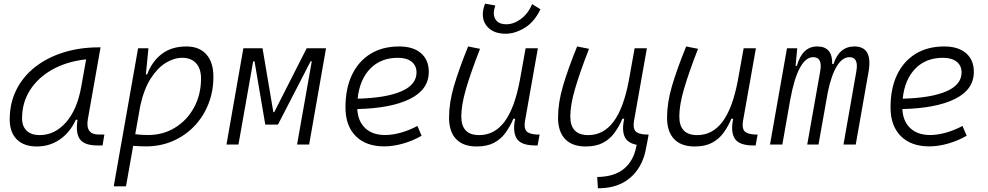

<svg xmlns="http://www.w3.org/2000/svg" viewBox="-20 -777 5313 1032"><path d="M177.7 10.3Q108.4 10.3 70.3 -27.8Q32.2 -65.9 32.2 -135.3Q32.2 -223.1 68.1 -294.7Q104 -366.2 168.9 -417Q233.9 -467.8 321.3 -495.1Q408.7 -522.5 511.2 -522.5H520.5L452.1 -135.7Q438 -53.7 511.7 -53.7H541L531.2 4.9H504.4Q435.1 4.9 410.4 -27.6Q385.7 -60.1 396.5 -133.3H387.7Q355.5 -64 301 -26.9Q246.6 10.3 177.7 10.3ZM192.9 -50.8Q273.9 -50.8 334.5 -119.1Q395 -187.5 417 -312.5L442.9 -458Q339.8 -446.8 262.2 -403.6Q184.6 -360.4 141.6 -293Q98.6 -225.6 98.6 -141.1Q98.6 -98.1 123.5 -74.5Q148.4 -50.8 192.9 -50.8Z M657.2 224.6H591.3L630.9 -0.5Q630.9 -0.5 630.4 -0.5L631.3 -2L722.2 -517.6H777.8L764.6 -381.8L763.7 -377H771Q796.4 -445.8 849.1 -486.6Q901.9 -527.3 982.4 -527.3Q1050.8 -527.3 1088.9 -484.9Q1127 -442.4 1127 -364.7Q1127 -284.7 1099.6 -216.6Q1072.3 -148.4 1023.2 -97.7Q974.1 -46.9 908.2 -18.6Q842.3 9.8 765.1 9.8Q731.9 9.8 695.8 6.8ZM707 -55.7Q737.3 -51.3 775.9 -51.3Q856.9 -51.3 921.4 -91.1Q985.8 -130.9 1023.2 -199.7Q1060.5 -268.6 1060.5 -355Q1060.5 -408.2 1033.9 -437.3Q1007.3 -466.3 959.5 -466.3Q916 -466.3 871.6 -439.5Q827.1 -412.6 790.5 -355.7Q753.9 -298.8 733.9 -208Z M1197.3 0 1288.1 -517.6H1391.1L1449.2 -174.3H1454.1L1628.4 -517.6H1732.4L1641.6 0H1576.7L1655.8 -447.3H1649.4L1474.1 -107.4H1405.8L1348.1 -447.3H1340.8L1261.7 0Z M2049.8 -51.3Q2089.8 -51.3 2135.5 -64.2Q2181.2 -77.1 2223.6 -100.1L2246.1 -47.4Q2199.7 -20.5 2146.7 -5.4Q2093.8 9.8 2045.4 9.8Q1946.8 9.8 1891.8 -45.7Q1836.9 -101.1 1836.9 -199.7Q1836.9 -301.3 1871.8 -374.5Q1906.7 -447.8 1971.4 -487.5Q2036.1 -527.3 2125.5 -527.3Q2200.7 -527.3 2242.7 -491.2Q2284.7 -455.1 2284.7 -390.6Q2284.7 -295.4 2183.1 -245.1Q2081.5 -194.8 1900.4 -190.9Q1903.8 -125 1943.1 -88.1Q1982.4 -51.3 2049.8 -51.3ZM1902.3 -246.6Q2054.2 -250.5 2136.5 -285.9Q2218.8 -321.3 2218.8 -387.7Q2218.8 -424.3 2192.4 -445.3Q2166 -466.3 2118.2 -466.3Q2026.9 -466.3 1970 -408Q1913.1 -349.6 1902.3 -246.6Z M2542 10.3Q2469.7 10.3 2431.6 -29.5Q2393.6 -69.3 2393.6 -145Q2393.6 -224.6 2420.2 -315.2Q2446.8 -405.8 2496.1 -527.3L2560.1 -514.6Q2509.8 -385.3 2484.6 -298.8Q2459.5 -212.4 2459.5 -150.9Q2459.5 -50.8 2555.7 -50.8Q2637.2 -50.8 2691.2 -122.1Q2745.1 -193.4 2773.4 -341.3L2805.2 -517.6H2871.1L2801.8 -126.5Q2795.4 -88.4 2809.8 -72Q2824.2 -55.7 2867.2 -53.7H2880.4L2869.6 4.9H2858.4Q2780.3 4.9 2757.3 -32.5Q2734.4 -69.8 2749 -138.7H2739.3Q2721.2 -96.2 2696.5 -62.5Q2671.9 -28.8 2634.8 -9.3Q2597.7 10.3 2542 10.3ZM2697.8 -595.7Q2640.6 -595.7 2607.9 -625Q2575.2 -654.3 2575.2 -699.7Q2575.2 -728 2587.4 -757.3L2642.1 -747.6Q2634.3 -723.1 2634.3 -706.5Q2634.3 -679.7 2650.9 -663.1Q2667.5 -646.5 2701.7 -646.5Q2740.7 -646.5 2779.5 -674.8Q2818.4 -703.1 2840.3 -754.9L2884.8 -727.1Q2852.1 -658.7 2800 -627.2Q2748 -595.7 2697.8 -595.7Z M3193.8 234.9 3189.9 174.3Q3265.1 173.3 3313 144.8Q3360.8 116.2 3384.8 61.5Q3390.6 47.4 3394.8 32.7Q3398.9 18.1 3402.3 1.5Q3350.6 -8.8 3336.4 -44.7Q3322.3 -80.6 3335 -138.7H3325.2Q3307.1 -96.2 3282.5 -62.5Q3257.8 -28.8 3220.7 -9.3Q3183.6 10.3 3127.9 10.3Q3055.7 10.3 3017.6 -29.5Q2979.5 -69.3 2979.5 -145Q2979.5 -224.6 3006.1 -315.2Q3032.7 -405.8 3082 -527.3L3146 -514.6Q3095.7 -385.3 3070.6 -298.8Q3045.4 -212.4 3045.4 -150.9Q3045.4 -50.8 3141.6 -50.8Q3223.1 -50.8 3277.1 -122.1Q3331.1 -193.4 3359.4 -341.3L3391.1 -517.6H3457L3387.7 -126.5Q3381.3 -88.4 3395.8 -72Q3410.2 -55.7 3453.1 -53.7H3466.3L3459.5 -15.6L3458.5 -10.7Q3453.6 16.6 3448.5 39.1Q3443.4 61.5 3435.5 81.1Q3405.8 155.3 3344.7 195.3Q3283.7 235.4 3193.8 234.9Z M3713.9 10.3Q3641.6 10.3 3603.5 -29.5Q3565.4 -69.3 3565.4 -145Q3565.4 -224.6 3592 -315.2Q3618.7 -405.8 3668 -527.3L3731.9 -514.6Q3681.6 -385.3 3656.5 -298.8Q3631.3 -212.4 3631.3 -150.9Q3631.3 -50.8 3727.5 -50.8Q3809.1 -50.8 3863 -122.1Q3917 -193.4 3945.3 -341.3L3977.1 -517.6H4043L3973.6 -126.5Q3967.3 -88.4 3981.7 -72Q3996.1 -55.7 4039.1 -53.7H4052.2L4041.5 4.9H4030.3Q3952.1 4.9 3929.2 -32.5Q3906.2 -69.8 3920.9 -138.7H3911.1Q3893.1 -96.2 3868.4 -62.5Q3843.8 -28.8 3806.6 -9.3Q3769.5 10.3 3713.9 10.3Z M4265.1 -517.6 4256.3 -422.9H4263.2Q4292 -527.3 4372.6 -527.3Q4455.6 -527.3 4453.1 -432.6H4460Q4490.7 -527.3 4572.3 -527.3Q4672.4 -527.3 4648.4 -390.6L4579.6 0H4513.7L4583 -394.5Q4596.2 -469.7 4545.9 -469.7Q4507.8 -469.7 4478.3 -421.9Q4448.7 -374 4429.7 -282.7L4379.4 0H4318.8L4388.7 -394.5Q4401.9 -469.7 4351.1 -469.7Q4310.1 -469.7 4279.1 -411.6Q4248 -353.5 4228 -242.7V-244.1L4185.1 0H4118.7L4210 -517.6Z M4979.5 -51.3Q5019.5 -51.3 5065.2 -64.2Q5110.8 -77.1 5153.3 -100.1L5175.8 -47.4Q5129.4 -20.5 5076.4 -5.4Q5023.4 9.8 4975.1 9.8Q4876.5 9.8 4821.5 -45.7Q4766.6 -101.1 4766.6 -199.7Q4766.6 -301.3 4801.5 -374.5Q4836.4 -447.8 4901.1 -487.5Q4965.8 -527.3 5055.2 -527.3Q5130.4 -527.3 5172.4 -491.2Q5214.4 -455.1 5214.4 -390.6Q5214.4 -295.4 5112.8 -245.1Q5011.2 -194.8 4830.1 -190.9Q4833.5 -125 4872.8 -88.1Q4912.1 -51.3 4979.5 -51.3ZM4832 -246.6Q4983.9 -250.5 5066.2 -285.9Q5148.4 -321.3 5148.4 -387.7Q5148.4 -424.3 5122.1 -445.3Q5095.7 -466.3 5047.9 -466.3Q4956.5 -466.3 4899.7 -408Q4842.8 -349.6 4832 -246.6Z"/></svg>

Font: Cascadia Mono Light
Style: Italic
Weight: 300
Italic angle: -10°
Monospace: yes
Designer: Aaron Bell
Foundry: Saja Typeworks
Version: Version 2404.023; ttfautohint (v1.8.4)